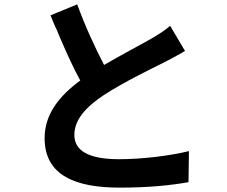

<svg xmlns="http://www.w3.org/2000/svg" viewBox="-20 -816 1040 878"><path d="M842 17 844 -125C755 -103 627 -88 524 -88C385 -88 320 -127 320 -199C320 -269 373 -327 456 -382C547 -441 667 -499 729 -530C760 -546 786 -560 811 -574L819 -579C821 -580 824 -582 826 -583L758 -698C733 -676 706 -659 668 -637C621 -610 538 -567 456 -519C416 -596 371 -692 333 -796L211 -746C214 -739 216 -733 219 -726L223 -717C225 -713 226 -710 227 -707L233 -693L238 -683L244 -669C246 -662 249 -656 252 -650L256 -640C286 -571 316 -504 347 -448C251 -377 184 -294 184 -184C184 -12 328 42 527 42C657 42 758 32 842 17Z"/></svg>

Font: Glow Sans TC Normal
Style: Bold
Weight: 700
Designer: Ryoko NISHIZUKA (kana, bopomofo & ideographs); Paul D. Hunt (Latin, Greek & Cyrillic); Sandoll Communications, Soo-young
Version: Version 0.93